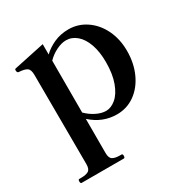

<svg xmlns="http://www.w3.org/2000/svg" viewBox="-166 -632 962 997"><g transform="rotate(-30 314.5 -133.5)"><path d="M587 -247Q587 -174 560 -114.5Q533 -55 485.5 -21Q438 13 378 13Q292 13 225 -48V157Q225 187 240 196Q255 205 283 205H293Q300 205 300 216Q300 229 293 229H40Q33 229 33 216Q33 205 40 205H51Q80 205 95 196Q110 187 110 157L108 -379Q108 -411 93.5 -421Q79 -431 44 -433Q35 -434 35 -449Q35 -456 41 -457L225 -496V-434Q253 -461 292 -478.5Q331 -496 379 -496Q436 -496 484 -463.5Q532 -431 559.5 -374.5Q587 -318 587 -247ZM463 -251Q463 -313 447 -358.5Q431 -404 402.5 -428.5Q374 -453 339 -453Q312 -453 280.5 -437.5Q249 -422 225 -397V-86Q250 -61 280.5 -46Q311 -31 338 -31Q368 -31 397 -55.5Q426 -80 444.5 -130Q463 -180 463 -251Z"/></g></svg>

Font: Shippori Mincho
Style: Bold
Weight: 700
Designer: FONTDASU
Foundry: FONTDASU / Google Inc. / but / Adobe
Version: Version 3.110; ttfautohint (v1.8.3)